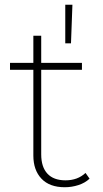

<svg xmlns="http://www.w3.org/2000/svg" viewBox="-20 -783 432 806"><path d="M252 3Q188 3 154 -33Q120 -69 120 -130V-490H22V-519H120V-633H153V-519H324V-490H153V-135Q153 -82 179 -54Q205 -26 255 -26Q306 -26 339 -57L356 -33Q337 -15 309 -6Q281 3 252 3ZM254 -601V-763H284L278 -601Z"/></svg>

Font: Montserrat Thin ExtraLight
Style: Regular
Weight: 250
Version: Version 9.000